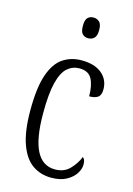

<svg xmlns="http://www.w3.org/2000/svg" viewBox="-116 -807 606 877"><g transform="rotate(15 187.0 -368.5)"><path d="M216 10Q166 10 127.5 -16.5Q89 -43 67 -103.5Q45 -164 45 -264Q45 -372 66.5 -433Q88 -494 126 -519Q164 -544 213 -544Q275 -544 309 -515.5Q343 -487 343 -441Q343 -414 329 -404Q315 -394 288 -394Q288 -445 272 -475.5Q256 -506 213 -506Q181 -506 156.5 -485Q132 -464 118.5 -411.5Q105 -359 105 -265Q105 -146 134.5 -88.5Q164 -31 223 -31Q266 -31 292.5 -58.5Q319 -86 332 -119Q338 -114 341 -106.5Q344 -99 344 -86Q344 -66 330.5 -44Q317 -22 288.5 -6Q260 10 216 10ZM215 -649Q198 -649 187.5 -659.5Q177 -670 177 -698Q177 -726 187.5 -736.5Q198 -747 215 -747Q231 -747 242.5 -736.5Q254 -726 254 -698Q254 -670 242.5 -659.5Q231 -649 215 -649Z"/></g></svg>

Font: Noto Serif Sinhala ExtraCondensed Light
Style: Regular
Weight: 300
Width: 2
Designer: Jelle Bosma - Monotype Design Team
Foundry: Monotype Imaging Inc.
Version: Version 2.007; ttfautohint (v1.8.4.7-5d5b)